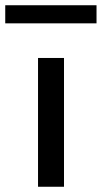

<svg xmlns="http://www.w3.org/2000/svg" viewBox="-55 -712 388 732"><path d="M90 0V-491H189V0ZM-35 -623V-692H313V-623Z"/></svg>

Font: Nunito Sans 10pt SemiExpanded Medium
Style: Regular
Weight: 500
Width: 6
Designer: Vernon Adams
Foundry: Vernon Adams
Version: Version 3.101;gftools[0.9.27]